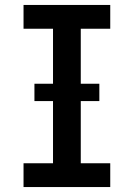

<svg xmlns="http://www.w3.org/2000/svg" viewBox="-20 -755 540 775"><path d="M75 0V-96H194V-639H75V-735H425V-639H306V-96H425V0ZM119 -347V-417H381V-347Z"/></svg>

Font: Iosevka Slab
Style: Bold
Weight: 700
Monospace: yes
Designer: Belleve Invis
Foundry: Belleve Invis
Version: Version 11.1.1; ttfautohint (v1.8.3)